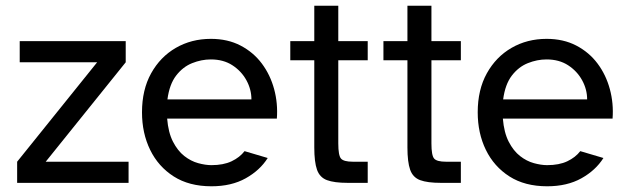

<svg xmlns="http://www.w3.org/2000/svg" viewBox="-20 -640 2194 672"><path d="M40 0V-74L320 -422H49V-496H420V-422L140 -74H430V0Z M720 12Q642 12 588 -22.5Q534 -57 505.5 -115.5Q477 -174 477 -247Q477 -326 509 -383.5Q541 -441 595.5 -472.5Q650 -504 718 -504Q777 -504 822 -480.5Q867 -457 896.5 -417.5Q926 -378 939.5 -328Q953 -278 949 -225H565Q569 -176 585.5 -144Q602 -112 625 -94Q648 -76 673.5 -69Q699 -62 720 -62Q762 -62 790.5 -75.5Q819 -89 836 -111L917 -87Q890 -44 840 -16Q790 12 720 12ZM566 -292H860Q860 -327 842.5 -359Q825 -391 793.5 -411.5Q762 -432 718 -432Q685 -432 652.5 -419Q620 -406 596.5 -375.5Q573 -345 566 -292Z M1197 0Q1150 0 1124.5 -9.5Q1099 -19 1089.5 -46Q1080 -73 1080 -124V-429H996V-496H1080V-620H1164V-496H1267V-429H1164V-138Q1164 -96 1173.5 -85Q1183 -74 1215 -74H1267V0Z M1523 0Q1476 0 1450.5 -9.5Q1425 -19 1415.5 -46Q1406 -73 1406 -124V-429H1322V-496H1406V-620H1490V-496H1593V-429H1490V-138Q1490 -96 1499.5 -85Q1509 -74 1541 -74H1593V0Z M1895 12Q1817 12 1763 -22.5Q1709 -57 1680.5 -115.5Q1652 -174 1652 -247Q1652 -326 1684 -383.5Q1716 -441 1770.5 -472.5Q1825 -504 1893 -504Q1952 -504 1997 -480.5Q2042 -457 2071.5 -417.5Q2101 -378 2114.5 -328Q2128 -278 2124 -225H1740Q1744 -176 1760.5 -144Q1777 -112 1800 -94Q1823 -76 1848.5 -69Q1874 -62 1895 -62Q1937 -62 1965.5 -75.5Q1994 -89 2011 -111L2092 -87Q2065 -44 2015 -16Q1965 12 1895 12ZM1741 -292H2035Q2035 -327 2017.5 -359Q2000 -391 1968.5 -411.5Q1937 -432 1893 -432Q1860 -432 1827.5 -419Q1795 -406 1771.5 -375.5Q1748 -345 1741 -292Z"/></svg>

Font: Atkinson Hyperlegible Next
Style: Regular
Weight: 400
Designer: Elliott Scott, Megan Eiswerth, Linus Boman, Theodore Petrosky, Letters from Sweden
Foundry: Applied Design Works, Letters from Sweden
Version: Version 2.001